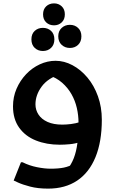

<svg xmlns="http://www.w3.org/2000/svg" viewBox="-20 -857 680 1137"><path d="M265 260Q204 260 158.5 248Q113 236 87 224Q61 212 61 212L104 104H114Q154 124 199 133Q244 142 279 142Q326 142 358 135.5Q390 129 419 112L377 148Q402 118 417 79.5Q432 41 438.5 -10.5Q445 -62 445 -130Q445 -174 435 -217.5Q425 -261 403.5 -299Q382 -337 348 -367Q314 -397 265 -413L338 -418Q263 -394 226.5 -344Q190 -294 190 -239Q190 -206 208 -178.5Q226 -151 261.5 -135Q297 -119 349 -119Q372 -119 400.5 -122.5Q429 -126 456 -135L455 -16Q425 -6 393 -3Q361 0 334 0Q256 0 193 -25Q130 -50 93.5 -101Q57 -152 57 -227Q57 -283 78 -331.5Q99 -380 134.5 -417.5Q170 -455 215.5 -476Q261 -497 309 -497Q360 -497 409 -471Q458 -445 497.5 -398Q537 -351 560 -287Q583 -223 583 -148Q583 -18 545.5 73.5Q508 165 437 212.5Q366 260 265 260ZM300 -707Q272 -707 253.5 -724.5Q235 -742 235 -772Q235 -802 253.5 -819.5Q272 -837 300 -837Q327 -837 345.5 -819.5Q364 -802 364 -772Q364 -742 345.5 -724.5Q327 -707 300 -707ZM394 -573Q365 -573 345 -591.5Q325 -610 325 -642Q325 -673 345 -691.5Q365 -710 394 -710Q423 -710 442.5 -691.5Q462 -673 462 -642Q462 -610 442.5 -591.5Q423 -573 394 -573ZM234 -555Q205 -555 185.5 -573.5Q166 -592 166 -624Q166 -656 185.5 -674Q205 -692 234 -692Q263 -692 282.5 -674Q302 -656 302 -624Q302 -592 282.5 -573.5Q263 -555 234 -555Z"/></svg>

Font: Kufam SemiBold
Style: Italic
Weight: 600
Italic angle: -11°
Designer: Artur Schmal
Foundry: Original Type
Version: Version 1.301; ttfautohint (v1.8.3)